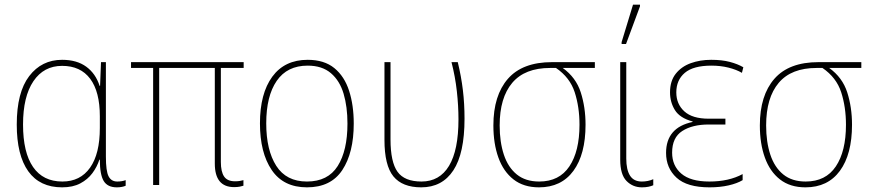

<svg xmlns="http://www.w3.org/2000/svg" viewBox="-20 -795 3753 825"><path d="M247 10Q151 10 101.5 -59Q52 -128 52 -260Q52 -398 105.5 -468Q159 -538 247 -538Q310 -538 350.5 -508.5Q391 -479 408 -426H410L414 -528H435V-122Q435 -60 446.5 -37.5Q458 -15 484 -15Q504 -15 520 -21V3Q514 6 504 8Q494 10 482 10Q442 10 425.5 -17.5Q409 -45 409 -109H407Q397 -78 377 -51Q357 -24 325 -7Q293 10 247 10ZM248 -15Q325 -15 367 -74.5Q409 -134 409 -245V-295Q409 -401 367.5 -456.5Q326 -512 247 -512Q168 -512 123.5 -446Q79 -380 79 -260Q79 -140 122 -77.5Q165 -15 248 -15Z M986 9Q903 9 903 -92V-503H664V0H638V-503H543V-528H1027V-503H929V-99Q929 -57 943 -36.5Q957 -16 990 -16Q1002 -16 1010.5 -17.5Q1019 -19 1026 -21V3Q1020 5 1010 7Q1000 9 986 9Z M1500 -264Q1500 -139 1451 -64.5Q1402 10 1299 10Q1198 10 1147.5 -64.5Q1097 -139 1097 -265Q1097 -393 1150 -465.5Q1203 -538 1302 -538Q1373 -538 1416.5 -502.5Q1460 -467 1480 -405Q1500 -343 1500 -264ZM1124 -265Q1124 -150 1167 -82.5Q1210 -15 1299 -15Q1389 -15 1431 -81.5Q1473 -148 1473 -264Q1473 -336 1456.5 -392Q1440 -448 1402 -480.5Q1364 -513 1302 -513Q1214 -513 1169 -447.5Q1124 -382 1124 -265Z M1790 10Q1709 10 1670.5 -37Q1632 -84 1632 -194V-528H1658V-196Q1658 -99 1688 -57Q1718 -15 1791 -15Q1869 -15 1909.5 -82.5Q1950 -150 1950 -282Q1950 -340 1943 -403Q1936 -466 1920 -528H1947Q1962 -466 1969 -407.5Q1976 -349 1976 -285Q1976 -136 1928 -63Q1880 10 1790 10Z M2296 10Q2230 10 2186.5 -24Q2143 -58 2121.5 -118Q2100 -178 2100 -256Q2100 -385 2162.5 -456.5Q2225 -528 2352 -528H2536V-503H2398Q2455 -462 2475.5 -398Q2496 -334 2496 -259Q2496 -132 2444 -61Q2392 10 2296 10ZM2297 -15Q2383 -15 2426.5 -80Q2470 -145 2470 -259Q2470 -335 2449.5 -398.5Q2429 -462 2369 -503H2344Q2235 -503 2181 -439Q2127 -375 2127 -256Q2127 -185 2145 -130.5Q2163 -76 2200.5 -45.5Q2238 -15 2297 -15Z M2738 10Q2699 10 2672 -17.5Q2645 -45 2645 -109V-528H2671V-114Q2671 -66 2687 -40.5Q2703 -15 2738 -15Q2751 -15 2763.5 -17.5Q2776 -20 2787 -25V1Q2778 5 2766 7.5Q2754 10 2738 10ZM2651 -606V-614L2700 -775H2730V-768L2670 -606Z M3029 10Q2932 10 2887 -31.5Q2842 -73 2842 -138Q2842 -247 2956 -271V-273Q2901 -288 2880 -322Q2859 -356 2859 -398Q2859 -447 2883.5 -478Q2908 -509 2948 -523.5Q2988 -538 3036 -538Q3082 -538 3116 -529Q3150 -520 3174 -506L3168 -482Q3144 -496 3110 -504.5Q3076 -513 3037 -513Q2959 -513 2922.5 -482Q2886 -451 2886 -398Q2886 -348 2920.5 -316.5Q2955 -285 3025 -285H3097V-260H3025Q2955 -260 2911.5 -232Q2868 -204 2868 -139Q2868 -83 2907.5 -49Q2947 -15 3028 -15Q3112 -15 3171 -47V-21Q3148 -7 3111 1.5Q3074 10 3029 10Z M3441 10Q3375 10 3331.5 -24Q3288 -58 3266.5 -118Q3245 -178 3245 -256Q3245 -385 3307.5 -456.5Q3370 -528 3497 -528H3681V-503H3543Q3600 -462 3620.5 -398Q3641 -334 3641 -259Q3641 -132 3589 -61Q3537 10 3441 10ZM3442 -15Q3528 -15 3571.5 -80Q3615 -145 3615 -259Q3615 -335 3594.5 -398.5Q3574 -462 3514 -503H3489Q3380 -503 3326 -439Q3272 -375 3272 -256Q3272 -185 3290 -130.5Q3308 -76 3345.5 -45.5Q3383 -15 3442 -15Z"/></svg>

Font: Noto Sans SemiCondensed Thin
Style: Regular
Weight: 100
Width: 4
Designer: Monotype Design Team
Foundry: Monotype Imaging Inc.
Version: Version 2.013; ttfautohint (v1.8.4.7-5d5b)